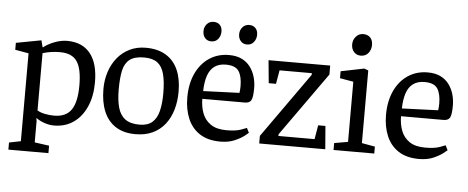

<svg xmlns="http://www.w3.org/2000/svg" viewBox="-54 -832 2762 1132"><g transform="rotate(5 1327.0 -265.5)"><path d="M28 165V123L97 109V-411L17 -425V-466L166 -494L176 -455L178 -453Q202 -473 241.5 -488.5Q281 -504 318 -504Q407 -504 454.5 -445.5Q502 -387 502 -275Q502 -192 474.5 -130Q447 -68 398 -34Q349 0 283 0Q256 0 227.5 -9.5Q199 -19 177 -35V-29L179 -19V109L265 121V165ZM278 -58Q349 -58 380.5 -104Q412 -150 412 -248Q412 -348 382 -391Q352 -434 282 -434Q255 -434 230 -430.5Q205 -427 179 -419V-80Q197 -69 224.5 -63.5Q252 -58 278 -58Z M766 9Q696 9 649 -21Q602 -51 578.5 -107Q555 -163 555 -240Q555 -294 570.5 -341.5Q586 -389 615.5 -425.5Q645 -462 687.5 -483Q730 -504 783 -504Q855 -504 903 -474.5Q951 -445 974.5 -391Q998 -337 998 -263Q998 -205 983.5 -155.5Q969 -106 940 -69Q911 -32 867.5 -11.5Q824 9 766 9ZM785 -49Q833 -49 860 -72.5Q887 -96 898 -140Q909 -184 909 -245Q909 -315 897 -359.5Q885 -404 857 -425Q829 -446 778 -446Q722 -446 693 -423.5Q664 -401 654.5 -356.5Q645 -312 645 -245Q645 -183 657 -139Q669 -95 699.5 -72Q730 -49 785 -49Z M1268 9Q1194 9 1146 -22.5Q1098 -54 1075 -109Q1052 -164 1052 -233Q1052 -315 1080.5 -376Q1109 -437 1159.5 -470.5Q1210 -504 1276 -504Q1320 -504 1351 -489Q1382 -474 1401.5 -448Q1421 -422 1430.5 -389.5Q1440 -357 1440 -322Q1440 -268 1430 -250.5Q1420 -233 1392 -233H1141Q1141 -186 1156 -147Q1171 -108 1205.5 -84.5Q1240 -61 1298 -61Q1353 -61 1383.5 -72Q1414 -83 1418 -85L1432 -57Q1429 -54 1408.5 -38Q1388 -22 1352.5 -6.5Q1317 9 1268 9ZM1142 -279 1356 -287Q1359 -305 1359 -327Q1359 -384 1339 -415Q1319 -446 1262 -446Q1221 -446 1194.5 -426.5Q1168 -407 1155.5 -369.5Q1143 -332 1142 -279ZM1375 -575Q1352 -575 1338 -591Q1324 -607 1324 -631Q1324 -656 1339.5 -673.5Q1355 -691 1379 -691Q1402 -691 1416 -676.5Q1430 -662 1430 -637Q1430 -613 1415.5 -594Q1401 -575 1375 -575ZM1164 -575Q1140 -575 1126.5 -591Q1113 -607 1113 -631Q1113 -656 1128.5 -673.5Q1144 -691 1168 -691Q1192 -691 1205.5 -676.5Q1219 -662 1219 -637Q1219 -613 1204.5 -594Q1190 -575 1164 -575Z M1498 0V-45L1771 -430V-440H1580L1566 -359H1523L1510 -494H1875V-441L1607 -64V-54H1821L1835 -137H1878L1889 0Z M1938 0V-41L2019 -55V-411L1939 -425V-466L2077 -494L2101 -485V-55L2179 -41V0ZM2049 -568Q2024 -568 2008.5 -585.5Q1993 -603 1993 -630Q1993 -656 2010 -676Q2027 -696 2054 -696Q2079 -696 2094.5 -680.5Q2110 -665 2110 -636Q2110 -609 2094 -588.5Q2078 -568 2049 -568Z M2444 9Q2370 9 2322 -22.5Q2274 -54 2251 -109Q2228 -164 2228 -233Q2228 -315 2256.5 -376Q2285 -437 2335.5 -470.5Q2386 -504 2452 -504Q2496 -504 2527 -489Q2558 -474 2577.5 -448Q2597 -422 2606.5 -389.5Q2616 -357 2616 -322Q2616 -268 2606 -250.5Q2596 -233 2568 -233H2317Q2317 -186 2332 -147Q2347 -108 2381.5 -84.5Q2416 -61 2474 -61Q2529 -61 2559.5 -72Q2590 -83 2594 -85L2608 -57Q2605 -54 2584.5 -38Q2564 -22 2528.5 -6.5Q2493 9 2444 9ZM2318 -279 2532 -287Q2535 -305 2535 -327Q2535 -384 2515 -415Q2495 -446 2438 -446Q2397 -446 2370.5 -426.5Q2344 -407 2331.5 -369.5Q2319 -332 2318 -279Z"/></g></svg>

Font: Faustina Light
Style: Regular
Weight: 400
Version: Version 1.200